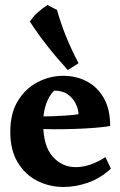

<svg xmlns="http://www.w3.org/2000/svg" viewBox="-20 -739 480 765"><path d="M233 -437Q283 -437 325.5 -415Q368 -393 393.5 -348.5Q419 -304 419 -237Q397 -233 361 -230Q325 -227 282 -225.5Q239 -224 196 -224Q164 -224 141 -225Q118 -226 110 -227V-275Q121 -275 143.5 -275Q166 -275 194 -276Q222 -277 248.5 -279Q275 -281 293 -284Q292 -305 281.5 -326.5Q271 -348 250 -363Q229 -378 196 -378Q176 -359 164 -325.5Q152 -292 152 -248Q152 -158 189.5 -115.5Q227 -73 282 -73Q338 -73 400 -113L422 -67Q379 -28 330 -11Q281 6 233 6Q177 6 128.5 -18.5Q80 -43 50.5 -92Q21 -141 21 -214Q21 -288 51.5 -337.5Q82 -387 130.5 -412Q179 -437 233 -437ZM169 -719Q178 -715 188.5 -709Q199 -703 207 -700Q222 -646 243.5 -593Q265 -540 293 -487L250 -460Q202 -513 166.5 -558.5Q131 -604 99 -653Q112 -673 131 -690Q150 -707 169 -719Z"/></svg>

Font: Alkalami
Style: Regular
Weight: 400
Designer: Becca Hirsbrunner Spalinger
Foundry: SIL International
Version: Version 2.000